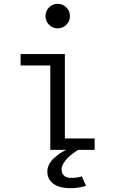

<svg xmlns="http://www.w3.org/2000/svg" viewBox="-20 -782 610 1002"><path d="M326.2 -652.8Q307.5 -634 281 -634Q254.5 -634 236 -652.8Q217.5 -671.5 217.5 -698Q217.5 -724.5 236 -743.2Q254.5 -762 281 -762Q307.5 -762 326.2 -743.2Q345 -724.5 345 -698Q345 -671.5 326.2 -652.8ZM318.5 -59.5H474V0H388.5Q385 2 379 5.8Q373 9.5 358 20.8Q343 32 331.8 43.5Q320.5 55 311 71Q301.5 87 301.5 101.5Q301.5 122 313 133.2Q324.5 144.5 342.5 145.8Q360.5 147 376.8 145Q393 143 407.5 138.5L429 188Q396 198 361.2 199.8Q326.5 201.5 296.2 194.2Q266 187 246.5 166.2Q227 145.5 227 113.5Q227 93.5 237.2 74.5Q247.5 55.5 262.2 42.8Q277 30 291.5 19.8Q306 9.5 316 5L326.5 0H242.5V-440.5H87.5V-500H318.5Z"/></svg>

Font: League Mono Narrow Light
Style: Regular
Weight: 300
Width: 3
Designer: Tyler Finck
Foundry: The League of Moveable Type / Tyler Finck
Version: Version 2.210